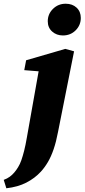

<svg xmlns="http://www.w3.org/2000/svg" viewBox="-97 -776 453 1029"><path d="M-63 233 -77 188Q-58 181 -44.5 171Q-31 161 -20 148Q-9 135 0 120Q10 104 17.5 82.5Q25 61 32.5 31.5Q40 2 47 -39L115 -422L170 -389L33 -400L43 -453L253 -514L300 -501L214 -69Q204 -16 190.5 23.5Q177 63 160 92Q143 121 122 144Q90 179 44.5 202.5Q-1 226 -63 233ZM240 -586Q206 -586 182.5 -607Q159 -628 159 -662Q159 -701 187 -728.5Q215 -756 255 -756Q291 -756 313.5 -735Q336 -714 336 -680Q336 -641 308.5 -613.5Q281 -586 240 -586Z"/></svg>

Font: Source Serif 4 ExtraBold
Style: Italic
Weight: 800
Italic angle: -12°
Designer: Frank Grießhammer
Foundry: Adobe Systems Incorporated
Version: Version 4.004;hotconv 1.0.116;makeotfexe 2.5.65601